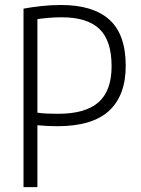

<svg xmlns="http://www.w3.org/2000/svg" viewBox="-20 -768 578 788"><path d="M76.5 0V-732.5Q111.5 -739 150.5 -743.2Q189.5 -747.5 230.5 -747.5Q362.5 -747.5 429.2 -687Q496 -626.5 496 -498Q496 -376.5 427.5 -313.2Q359 -250 215.5 -250Q194 -250 174 -251Q154 -252 133.5 -254V0ZM218.5 -301Q331 -301 384.5 -348.5Q438 -396 438 -496Q438 -601.5 388 -649.2Q338 -697 233.5 -697Q207 -697 182.2 -695Q157.5 -693 133.5 -689.5V-305.5Q154.5 -302.5 175.5 -301.8Q196.5 -301 218.5 -301Z"/></svg>

Font: Encode Sans Condensed Condensed Light
Style: Regular
Weight: 300
Width: 3
Designer: Multiple Designers
Foundry: Impallari Type
Version: Version 3.000; ttfautohint (v1.8.3) -l 8 -r 50 -G 200 -x 14 